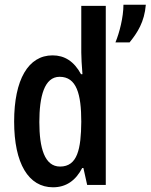

<svg xmlns="http://www.w3.org/2000/svg" viewBox="-20 -785 639 815"><path d="M470 -605H530C563 -646 593 -691 599 -765H504C504 -712 487 -646 470 -605ZM205 10C260 10 301 -18 329 -72H334L350 0H429V-760H325V-562C325 -540 327 -509 330 -470H324C294 -525 254 -550 203 -550C100 -550 40 -447 40 -269C40 -91 101 10 205 10ZM235 -78C169 -78 147 -157 147 -267C147 -375 168 -459 233 -459C305 -459 325 -386 325 -268C324 -153 309 -78 235 -78Z"/></svg>

Font: Kathrein 67 Medium Condensed
Style: Regular
Weight: 500
Width: 3
Designer: Lazydogs Typefoundry, based on Open Sans by Ascender Corporation
Foundry: Lazydogs Typefoundry
Version: Version 1.003;PS 001.003;hotconv 1.0.88;makeotf.lib2.5.64775